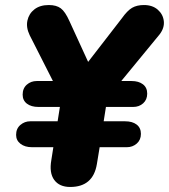

<svg xmlns="http://www.w3.org/2000/svg" viewBox="-20 -734 671 763"><path d="M259 9Q216 9 195.5 -19Q175 -47 184 -98L192 -149H107Q79 -149 61.5 -162.5Q44 -176 44 -198Q44 -223 61 -237.5Q78 -252 100 -252H209L218 -309H133Q104 -309 87 -322Q70 -335 70 -358Q70 -383 86.5 -397.5Q103 -412 126 -412H205L202 -389L98 -594Q83 -625 89 -652.5Q95 -680 117 -697Q139 -714 174 -714Q204 -714 221.5 -701Q239 -688 256 -650L344 -458H307L464 -661Q486 -692 505 -703Q524 -714 552 -714Q586 -714 607 -695.5Q628 -677 631 -650Q634 -623 614 -597L443 -389L446 -412H503Q531 -412 548 -399Q565 -386 565 -362Q565 -338 549 -323.5Q533 -309 509 -309H401L392 -252H477Q506 -252 523 -239Q540 -226 540 -202Q540 -178 523.5 -163.5Q507 -149 484 -149H376L365 -82Q350 9 259 9Z"/></svg>

Font: Nunito ExtraLight Black
Style: Italic
Weight: 900
Italic angle: -9°
Version: Version 3.602